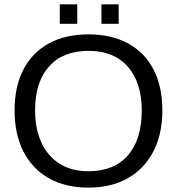

<svg xmlns="http://www.w3.org/2000/svg" viewBox="-20 -857 818 887"><path d="M730 -347.2Q730 -236.8 688.2 -156.7Q646.5 -76.7 569.8 -33.4Q493.2 9.8 388.2 9.8Q282.7 9.8 206.3 -33.2Q129.9 -76.2 88.6 -156.2Q47.4 -236.3 47.4 -347.2Q47.4 -457.5 88.1 -535.9Q128.9 -614.3 205.3 -656.2Q281.7 -698.2 389.2 -698.2Q494.6 -698.2 571 -656.7Q647.5 -615.2 688.7 -536.9Q730 -458.5 730 -347.2ZM634.8 -347.2Q634.8 -475.6 570.6 -548.8Q506.3 -622.1 389.2 -622.1Q271 -622.1 206.5 -549.8Q142.1 -477.5 142.1 -347.2Q142.1 -261.2 171.4 -198Q200.7 -134.8 255.9 -100.3Q311 -65.9 388.2 -65.9Q507.3 -65.9 571 -139.4Q634.8 -212.9 634.8 -347.2ZM528.3 -836.9V-747.1H448.7V-836.9ZM336.9 -836.9V-747.1H256.3V-836.9Z"/></svg>

Font: Arimo Nerd Font
Style: Regular
Weight: 400
Designer: Steve Matteson
Foundry: Monotype Imaging Inc.
Version: Version 1.33;Nerd Fonts 3.2.1